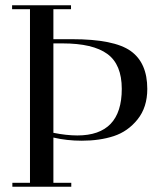

<svg xmlns="http://www.w3.org/2000/svg" viewBox="-20 -710 628 730"><path d="M94 -675H26V-690H250V-675H183V-561H254Q414 -561 477 -516Q540 -471 540 -372Q540 -302 503 -256Q466 -210 412.5 -192.5Q359 -175 291 -175Q234 -175 183 -187V-15H251V0H27V-15H94ZM218 -545H183V-205Q233 -195 274 -195Q443 -195 443 -372Q443 -465 388 -505Q333 -545 218 -545Z"/></svg>

Font: Elsie Swash Caps
Style: Regular
Weight: 400
Designer: Alejandro Inler
Foundry: Alejandro Inler
Version: 1.001